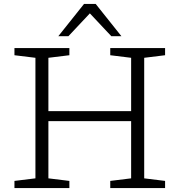

<svg xmlns="http://www.w3.org/2000/svg" viewBox="-20 -950 908 970"><path d="M224.5 -49 330.5 -36V0H53V-36L159 -49V-658L53 -671V-707H330.5V-671L224.5 -658V-388.5H642.5V-658L537 -671V-707H814V-671L708.5 -658V-49L814 -36V0H537V-36L642.5 -49V-338H224.5ZM542.5 -767 434 -882.5 325.5 -767H274.5L404.5 -930H463.5L593.5 -767Z"/></svg>

Font: Newsreader Caption Light
Style: Regular
Weight: 300
Designer: Hugues Gentile
Foundry: Production Type
Version: Version 1.001